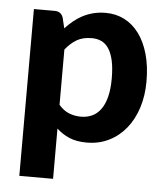

<svg xmlns="http://www.w3.org/2000/svg" viewBox="-51 -571 672 782"><g transform="rotate(5 285.5 -180.0)"><path d="M195 -136Q214.5 -113.5 237.2 -104.5Q260 -95.5 286 -95.5Q311 -95.5 331.5 -105Q352 -114.5 366.8 -134.8Q381.5 -155 389.5 -186.5Q397.5 -218 397.5 -261.5Q397.5 -304.5 390.8 -334.5Q384 -364.5 371.8 -383Q359.5 -401.5 342 -409.8Q324.5 -418 303 -418Q266.5 -418 241.8 -403.8Q217 -389.5 195 -362ZM187 -448Q202.5 -465 220 -479.2Q237.5 -493.5 257.5 -503.8Q277.5 -514 300.5 -519.8Q323.5 -525.5 350.5 -525.5Q392 -525.5 426.8 -507.8Q461.5 -490 486.5 -456.2Q511.5 -422.5 525.5 -373.5Q539.5 -324.5 539.5 -261.5Q539.5 -203.5 523.8 -154.2Q508 -105 479 -69Q450 -33 409.2 -12.8Q368.5 7.5 318.5 7.5Q276.5 7.5 247.2 -5Q218 -17.5 195 -39V166.5H57V-515.5H142Q168 -515.5 176.5 -491.5Z"/></g></svg>

Font: Lato 2
Style: Regular
Weight: 800
Designer: Lukasz Dziedzic with Adam Twardoch and Botio Nikoltchev
Foundry: tyPoland Lukasz Dziedzic
Version: Version 2.015; 2015-08-06; http://www.latofonts.com/